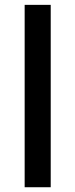

<svg xmlns="http://www.w3.org/2000/svg" viewBox="-20 -786 316 806"><path d="M83.5 0H192.9V-765.6H83.5Z"/></svg>

Font: Manrope3 Semibold
Style: Regular
Weight: 600
Width: 4
Designer: Mikhail Sharanda
Foundry: Mikhail Sharanda
Version: Version 3.000;PS 003.000;hotconv 1.0.88;makeotf.lib2.5.64775